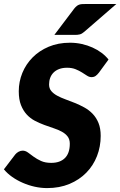

<svg xmlns="http://www.w3.org/2000/svg" viewBox="-29 -954 615 982"><path d="M477 -582.5Q468 -571 459.5 -565.2Q451 -559.5 439 -559.5Q427.5 -559.5 416 -567Q404.5 -574.5 390.2 -583.5Q376 -592.5 357.5 -600Q339 -607.5 314 -607.5Q291 -607.5 273.8 -601Q256.5 -594.5 245 -583Q233.5 -571.5 227.8 -556Q222 -540.5 222 -522Q222 -502 233.2 -488.5Q244.5 -475 263.2 -464.8Q282 -454.5 305.5 -446Q329 -437.5 353.8 -427.5Q378.5 -417.5 402.2 -404.5Q426 -391.5 444.8 -372Q463.5 -352.5 474.8 -325Q486 -297.5 486 -259Q486 -204 467 -155.5Q448 -107 412.5 -70.8Q377 -34.5 326.2 -13.2Q275.5 8 212 8Q180.5 8 148.8 1Q117 -6 87.8 -18.8Q58.5 -31.5 33.5 -49Q8.5 -66.5 -9 -88L49 -164Q56 -172.5 66.2 -178Q76.5 -183.5 87 -183.5Q101 -183.5 114.2 -173.8Q127.5 -164 143.5 -152.2Q159.5 -140.5 180.8 -130.8Q202 -121 233 -121Q278.5 -121 303.2 -145.8Q328 -170.5 328 -219Q328 -241.5 316.8 -256Q305.5 -270.5 287.2 -280.5Q269 -290.5 245.5 -298.2Q222 -306 197.5 -315Q173 -324 149.5 -336.2Q126 -348.5 107.8 -368.2Q89.5 -388 78.2 -416.8Q67 -445.5 67 -487.5Q67 -536 85.2 -580.8Q103.5 -625.5 137.5 -660Q171.5 -694.5 220 -715Q268.5 -735.5 329 -735.5Q360 -735.5 389.2 -729Q418.5 -722.5 444 -711Q469.5 -699.5 490.5 -683.8Q511.5 -668 526 -649.5ZM566 -933.5 401.5 -791Q395 -785.5 389.8 -782.5Q384.5 -779.5 378.8 -778Q373 -776.5 366.8 -776Q360.5 -775.5 352.5 -775.5H249L351 -910.5Q357.5 -918.5 363.5 -923.2Q369.5 -928 376 -930.2Q382.5 -932.5 390.5 -933Q398.5 -933.5 409 -933.5Z"/></svg>

Font: Lato ExtraBold
Style: Italic
Weight: 800
Italic angle: -7°
Designer: Lukasz Dziedzic with Adam Twardoch and Botio Nikoltchev
Foundry: tyPoland Lukasz Dziedzic
Version: Version 2.015; 2015-08-06; http://www.latofonts.com/